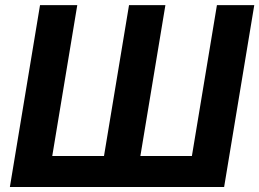

<svg xmlns="http://www.w3.org/2000/svg" viewBox="-20 -748 1037 768"><path d="M140.1 -727.5H289.1L189 -124H396L496.1 -727.5H641.6L541.5 -124H747.6L847.7 -727.5H997.1L876.5 0H19.5Z"/></svg>

Font: Inter 16pt
Style: Bold Italic
Weight: 700
Italic angle: -9.3988°
Version: Version 4.001;git-66647c0bb